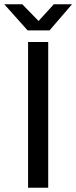

<svg xmlns="http://www.w3.org/2000/svg" viewBox="-48 -876 356 896"><path d="M83 0H177V-680H83ZM81 -734H183L288 -856H203L132 -778L56 -856H-28Z"/></svg>

Font: Ronzino
Style: Regular
Weight: 400
Designer: Nunzio Mazzaferro
Foundry: Collletttivo
Version: Version 1.000;Glyphs 3.3 (3337)